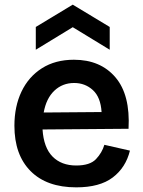

<svg xmlns="http://www.w3.org/2000/svg" viewBox="-20 -793 617 826"><path d="M308 13Q181 13 111.5 -57Q42 -127 42 -252Q42 -335 72.5 -399Q103 -463 160.5 -499.5Q218 -536 298 -536Q412 -536 476.5 -460.5Q541 -385 533 -239L163 -236Q168 -158 206 -119.5Q244 -81 308 -81Q367 -81 393 -108.5Q419 -136 429 -170L539 -145Q521 -72 465 -29.5Q409 13 308 13ZM299 -436Q249 -436 214 -403Q179 -370 168 -309L417 -311Q413 -375 379.5 -405.5Q346 -436 299 -436ZM134 -579V-677L293 -773L452 -677V-579L293 -676Z"/></svg>

Font: Bricolage Grotesque 12pt SemiBold
Style: Regular
Weight: 600
Designer: Mathieu Triay
Foundry: Atelier Triay
Version: Version 1.001; ttfautohint (v1.8.4.7-5d5b);gftools[0.9.33.de